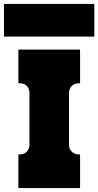

<svg xmlns="http://www.w3.org/2000/svg" viewBox="-63 -951 497 971"><path d="M342 -170V0H30V-170H36Q59 -170 72.5 -184Q86 -198 86 -220V-480Q86 -503 72.5 -516.5Q59 -530 36 -530H30V-700H342V-530H336Q314 -530 300 -516.5Q286 -503 286 -480V-220Q286 -198 300 -184Q314 -170 336 -170ZM-43 -931H414V-766H-43Z"/></svg>

Font: Exile
Style: Regular
Weight: 400
Designer: Bartłomiej Rózga @rozgatype
Version: Version 1.000; ttfautohint (v1.8.4.7-5d5b)